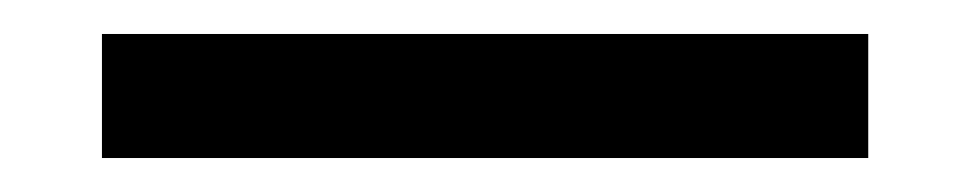

<svg xmlns="http://www.w3.org/2000/svg" viewBox="-20 57 571 113"><path d="M40 77H491V150H40Z"/></svg>

Font: Inknut Antiqua ExtraBold
Style: Regular
Weight: 800
Designer: Claus Eggers Sørensen
Foundry: Claus Eggers Sørensen
Version: Version 1.003; ttfautohint (v1.8.2) -l 8 -r 50 -G 200 -x 14 